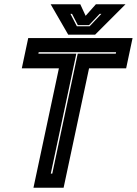

<svg xmlns="http://www.w3.org/2000/svg" viewBox="-20 -878 640 898"><path d="M136.5 0 255.5 -558.5H82L112 -700H600L570 -558.5H396.5L277.5 0ZM217.5 -66H224.5L343.5 -627H521.5L523 -634H161L159.5 -627H337ZM299 -716 217 -858H355.5L380.5 -804L428.5 -858H567L425 -716ZM339.5 -755H399L454 -813H446L396.5 -760.5H344L317 -813H309.5Z"/></svg>

Font: Tourney Thin ExtraBold
Style: Italic
Weight: 800
Italic angle: -12°
Version: Version 1.015